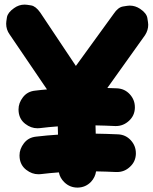

<svg xmlns="http://www.w3.org/2000/svg" viewBox="-20 -747 678 850"><path d="M324.2 83.5C347.2 83 366.7 74.7 382.8 58.1C395.5 44.4 402.8 28.8 405.3 11.7C434.6 12.2 464.4 13.2 494.1 14.6H498C519.5 14.6 538.6 7.3 555.2 -8.3C571.8 -23.4 580.6 -42 581.5 -64.9V-68.8C581.5 -90.3 574.2 -109.4 559.1 -126C543.9 -142.6 524.9 -151.4 502 -152.3C469.2 -153.8 436.5 -154.8 403.8 -155.3L402.8 -191.9C431.6 -191.4 460.4 -190.4 489.7 -189H493.7C515.1 -189 534.2 -196.8 550.8 -211.9C567.4 -227.1 576.2 -245.6 577.1 -268.6V-272.5C577.1 -293.9 569.8 -313 554.7 -329.6C539.6 -346.2 520.5 -355 497.6 -356L455.1 -357.4L622.1 -591.3C631.3 -605.5 636.2 -621.1 636.2 -637.2C636.2 -642.6 634.8 -652.8 632.3 -667.5C629.9 -681.6 619.1 -695.3 600.1 -708C585.9 -717.3 570.8 -722.2 554.2 -722.2C548.8 -722.2 538.6 -720.7 524.4 -718.3C509.8 -715.8 496.1 -705.1 483.4 -686L315.9 -455.1L158.2 -691.4C145 -710 131.8 -720.7 117.7 -723.1C103.5 -725.6 94.2 -726.6 88.9 -726.6C71.8 -726.6 56.2 -721.2 42 -710.9C23.4 -697.8 13.2 -684.6 10.7 -670.4C8.3 -656.2 7.3 -647 7.3 -642.1C7.3 -625 12.2 -608.9 22.5 -594.7L188 -351.1C170.9 -349.6 153.3 -348.1 135.3 -345.7C112.3 -343.3 94.7 -333.5 81.5 -316.4C68.4 -299.3 62 -281.7 62 -262.7C62 -259.3 62 -255.9 62.5 -252.4C64.9 -229.5 74.7 -211.9 91.8 -198.7C108.9 -185.5 126.5 -179.2 145.5 -179.2C148.9 -179.2 152.3 -179.2 155.8 -179.7C182.6 -183.1 209.5 -185.5 235.8 -187.5L236.8 -150.9C205.1 -148.9 172.4 -146 139.6 -142.1C116.7 -139.6 99.1 -129.9 85.9 -112.8C72.8 -95.7 66.4 -78.1 66.4 -59.1C66.4 -55.7 66.4 -52.2 66.9 -48.8C69.3 -25.9 79.1 -8.3 96.2 4.9C113.3 18.1 130.9 24.4 149.9 24.4C153.3 24.4 156.7 24.4 160.2 23.9C187.5 20.5 214.4 18.1 240.7 16.1C243.7 32.7 252 47.4 265.1 60.1C281.2 75.7 300.8 83.5 322.8 83.5H324.2Z"/></svg>

Font: Mikhak Black
Style: Regular
Weight: 900
Designer: Amin Abedi
Version: Version 3.2